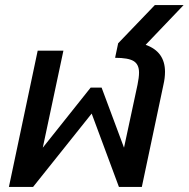

<svg xmlns="http://www.w3.org/2000/svg" viewBox="-20 -734 741 754"><path d="M128 -535H229L148 -154L336 -390H379L467 -154L520 -401Q526 -430 526 -449Q526 -481 505 -494Q484 -507 432 -507L444 -564L588 -714H701L552 -558Q628 -531 628 -452Q628 -428 622 -402L537 0H447L340 -288L110 0H15Z"/></svg>

Font: Prompt
Style: Italic
Weight: 400
Italic angle: -12°
Designer: Katatrad Team
Foundry: CadsonDemak
Version: Version 1.001